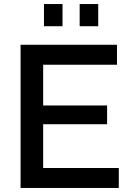

<svg xmlns="http://www.w3.org/2000/svg" viewBox="-20 -932 645 952"><path d="M290 -912H198V-802H290ZM467 -912H375V-802H467ZM194 -316H511V-409H194V-611H560V-710H82V0H569V-99H194Z"/></svg>

Font: RT Raleway SemiBold
Style: Regular
Weight: 400
Designer: Matt McInerney, Pablo Impallari, Rodrigo Fuenzalida — Edited by Milan Moffatt in April 2016
Foundry: Matt McInerney, Pablo Impallari, Rodrigo Fuenzalida — Edited by Milan Moffatt in April 2016
Version: Version 3.001